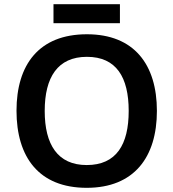

<svg xmlns="http://www.w3.org/2000/svg" viewBox="-20 -889 830 919"><path d="M554 -869H236V-778H554ZM731 -358C731 -580 622 -725 396 -725C166 -725 59 -579 59 -359C59 -137 166 10 395 10C622 10 731 -137 731 -358ZM194 -358C194 -519 256 -617 396 -617C537 -617 596 -519 596 -358C596 -197 537 -99 395 -99C256 -99 194 -197 194 -358Z"/></svg>

Font: Noto Sans Telugu SemiBold
Style: Regular
Weight: 600
Designer: Jelle Bosma - Monotype Design Team
Foundry: Monotype Imaging Inc.
Version: Version 2.005